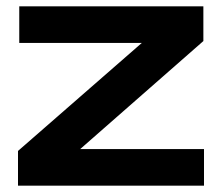

<svg xmlns="http://www.w3.org/2000/svg" viewBox="-20 -588 705 608"><path d="M626 0V-116H234L624 -458V-568H41V-452H429L37 -110V0Z"/></svg>

Font: Bounded Med
Style: Regular
Weight: 500
Designer: Vlad Churkin
Version: Version 3.0